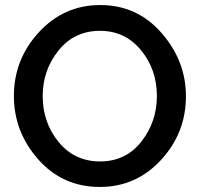

<svg xmlns="http://www.w3.org/2000/svg" viewBox="-20 -735 792 760"><path d="M35 -355Q35 -500 134 -607.5Q233 -715 377 -715Q523 -715 619.5 -604.5Q716 -494 716 -354Q716 -209 617.5 -102Q519 5 375 5Q228 5 131.5 -104Q35 -213 35 -355ZM376 -96Q478 -96 539.5 -174.5Q601 -253 601 -355Q601 -460 538 -536.5Q475 -613 376 -613Q274 -613 211.5 -535Q149 -457 149 -355Q149 -250 212 -173Q275 -96 376 -96Z"/></svg>

Font: Raleway-v4020 SemiBold
Style: Regular
Weight: 600
Designer: Matt McInerney, Pablo Impallari, Rodrigo Fuenzalida
Foundry: Matt McInerney, Pablo Impallari, Rodrigo Fuenzalida
Version: Version 4.020;PS 004.020;hotconv 1.0.88;makeotf.lib2.5.64775